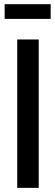

<svg xmlns="http://www.w3.org/2000/svg" viewBox="-20 -905 267 925"><path d="M63 0V-714.8H166.5V0ZM2.4 -814V-884.8H224.1V-814Z"/></svg>

Font: Pontano Sans SemiBold
Style: Regular
Weight: 600
Designer: Vernon Adams
Foundry: Vernon Adams
Version: Version 2.001